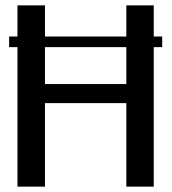

<svg xmlns="http://www.w3.org/2000/svg" viewBox="-20 -695 642 715"><path d="M14 -519.5H584V-559H14ZM45 0H147.5V-311H450.5V0H552.5V-675H450.5V-382H147.5V-675H45Z"/></svg>

Font: Anybody Thin
Style: Regular
Weight: 400
Version: Version 1.113;gftools[0.9.25]